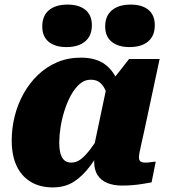

<svg xmlns="http://www.w3.org/2000/svg" viewBox="-20 -803 734 836"><path d="M514 -329 459 -336Q453 -372 443.5 -399Q434 -426 418 -441Q402 -456 375 -456Q348 -456 326.5 -437Q305 -418 288.5 -387.5Q272 -357 260.5 -320.5Q249 -284 243.5 -248Q238 -212 238 -183Q238 -152 244 -132.5Q250 -113 261.5 -104Q273 -95 291 -95Q313 -95 333 -110.5Q353 -126 376 -157Q399 -188 429 -235L446 -198Q409 -130 375 -83.5Q341 -37 302 -12Q263 13 210 13Q154 13 113.5 -11.5Q73 -36 52 -81.5Q31 -127 31 -191Q31 -245 44 -297Q57 -349 82.5 -395Q108 -441 145 -476.5Q182 -512 229 -532Q276 -552 332 -552Q397 -552 436 -523.5Q475 -495 493.5 -445.5Q512 -396 514 -329ZM675 -546 607 -228Q600 -196 595 -174.5Q590 -153 587.5 -139Q585 -125 585 -118Q585 -105 592 -100Q599 -95 612 -95Q626 -95 638 -97Q650 -99 658 -99L640 -9Q623 -6 602.5 -2.5Q582 1 559 3Q536 5 511 5Q474 5 446.5 -6.5Q419 -18 404.5 -41Q390 -64 390 -99Q390 -106 390.5 -116Q391 -126 392 -141L382 -130L444 -424L455 -435L542 -546ZM269 -598Q321 -598 350.5 -622.5Q380 -647 380 -693Q380 -737 352 -760Q324 -783 274 -783Q222 -783 193 -758.5Q164 -734 164 -688Q164 -644 192 -621Q220 -598 269 -598ZM544 -598Q596 -598 625 -622.5Q654 -647 654 -693Q654 -737 626.5 -760Q599 -783 549 -783Q497 -783 467.5 -758.5Q438 -734 438 -688Q438 -644 466.5 -621Q495 -598 544 -598Z"/></svg>

Font: Roboto Serif ExtraBold
Style: Italic
Weight: 800
Italic angle: -10°
Version: Version 1.007